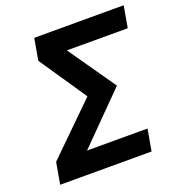

<svg xmlns="http://www.w3.org/2000/svg" viewBox="-126 -799 846 906"><g transform="rotate(-20 297.0 -346.5)"><path d="M22.9 0 42 -108.4 286.6 -348.1 126 -585 145 -693.4H594.2L575.2 -585H269.5L434.6 -348.1L197.3 -108.4H501L481.9 0Z"/></g></svg>

Font: Cascadia Code NF SemiBold
Style: Italic
Weight: 600
Italic angle: -10°
Monospace: yes
Designer: Aaron Bell
Foundry: Saja Typeworks
Version: Version 2404.023; ttfautohint (v1.8.4)